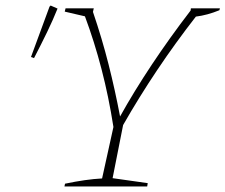

<svg xmlns="http://www.w3.org/2000/svg" viewBox="-20 -674 815 694"><path d="M213 0 215 -10Q291 -26 349 -29L390 -215Q373 -324 347 -424Q321 -524 287 -615L214 -632L217 -644H319L316 -631Q349 -534 372.5 -441Q396 -348 414 -253Q464 -343 528.5 -440Q593 -537 669 -636L670 -644H775L773 -637Q729 -619 688 -614Q614 -519 548 -420.5Q482 -322 425 -222L387 -30L514 -12L512 0ZM103 -464 92 -468 159 -650 163 -654 188 -643Q172 -603 150.5 -558.5Q129 -514 103 -464Z"/></svg>

Font: Piazzolla Thin
Style: Italic
Weight: 100
Italic angle: -11.3°
Designer: Juan Pablo del Peral
Foundry: Huerta Tipografica
Version: Version 1.330